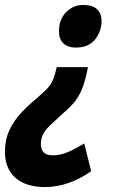

<svg xmlns="http://www.w3.org/2000/svg" viewBox="-62 -576 471 775"><path d="M293 -305Q284 -257 272.5 -225.5Q261 -194 242.5 -169.5Q224 -145 194 -120Q162 -91 142 -72Q122 -53 112.5 -35.5Q103 -18 103 6Q103 51 151 51Q182 51 214 37Q246 23 278 3L306 115Q262 146 215 162.5Q168 179 120 179Q42 179 0 141.5Q-42 104 -42 37Q-42 -12 -24 -50.5Q-6 -89 23 -120Q52 -151 86 -179Q114 -203 129 -219Q144 -235 152 -254.5Q160 -274 167 -305ZM274 -556Q312 -556 330 -538.5Q348 -521 348 -492Q348 -450 322 -417Q296 -384 244 -384Q212 -384 194 -401Q176 -418 176 -449Q176 -498 205 -527Q234 -556 274 -556Z"/></svg>

Font: Noto Sans Condensed ExtraBold
Style: Italic
Weight: 800
Width: 3
Italic angle: -12°
Designer: Monotype Design Team
Foundry: Monotype Imaging Inc.
Version: Version 2.013; ttfautohint (v1.8.4.7-5d5b)